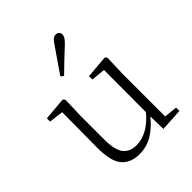

<svg xmlns="http://www.w3.org/2000/svg" viewBox="-223 -939 1089 1089"><g transform="rotate(-45 321.5 -394.5)"><path d="M263 14Q193 14 155.5 -30Q118 -74 119 -185L121 -478L140 -463L35 -476V-502L174 -514L184 -502L180 -377V-188Q180 -103 207 -68.5Q234 -34 286 -34Q334 -34 379.5 -61Q425 -88 463 -137L482 -103H464Q425 -51 375 -18.5Q325 14 263 14ZM460 8 457 -116V-117L458 -467L373 -475V-502L511 -514L521 -502L517 -377V-35L596 -27V0ZM257 -616Q283 -655 309.5 -692.5Q336 -730 359 -764Q373 -786 383.5 -794.5Q394 -803 406 -803Q417 -803 425.5 -796Q434 -789 434 -775Q434 -765 426.5 -753Q419 -741 399 -722Q370 -696 338.5 -665.5Q307 -635 274 -603Z"/></g></svg>

Font: Noto Serif JP
Style: Regular
Weight: 200
Designer: Ryoko NISHIZUKA 西塚涼子 (kana & ideographs); Frank Grießhammer (Latin, Greek & Cyrillic); Wenlong ZHANG 张文龙 (bopomofo); San
Foundry: Adobe
Version: Version 2.001;hotconv 1.1.0;makeotfexe 2.6.0